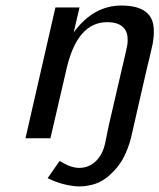

<svg xmlns="http://www.w3.org/2000/svg" viewBox="-20 -499 575 693"><path d="M72 0 180 -472H267L246 -382Q317 -479 418 -479Q531 -479 535 -395Q536 -380 534.5 -366Q533 -352 531.5 -343Q530 -334 525.5 -316Q521 -298 519 -288L513 -264Q503 -221 483 -133.5Q463 -46 453 -2Q444 34 427 68Q410 102 376.5 132.5Q343 163 302 170Q285 174 264 174Q206 171 152 144L195 82Q236 107 265 107Q300 107 325 83.5Q350 60 359 20L366 -14Q367 -20 373 -48L435 -315Q439 -333 440 -340Q443 -369 435 -386Q419 -419 367 -419Q260 -419 221 -254L162 0Z"/></svg>

Font: Coval
Style: Book Italic
Weight: 350
Foundry: Context Ltd
Version: Version 001.000